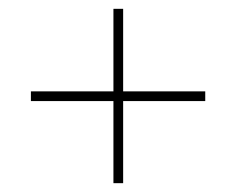

<svg xmlns="http://www.w3.org/2000/svg" viewBox="-20 -563 535 435"><path d="M50 -356H237V-543H259V-356H445V-334H259V-148H237V-334H50Z"/></svg>

Font: Phudu Light Light
Style: Regular
Weight: 300
Version: Version 1.005;gftools[0.9.23]